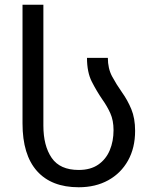

<svg xmlns="http://www.w3.org/2000/svg" viewBox="-20 -780 645 810"><path d="M312 10Q197 10 136 -58.5Q75 -127 75 -259V-760H163V-250Q163 -165 198 -114Q233 -63 312 -63Q362 -63 394.5 -85.5Q427 -108 443 -146Q459 -184 459 -231Q459 -272 445.5 -302Q432 -332 412 -360Q388 -395 367.5 -435Q347 -475 347 -536H435Q435 -491 453 -457.5Q471 -424 495 -390Q518 -358 534 -319.5Q550 -281 550 -228Q550 -156 520 -102.5Q490 -49 436.5 -19.5Q383 10 312 10Z"/></svg>

Font: Noto Sans Georgian
Style: Regular
Weight: 400
Designer: Monotype Design Team, Akaki Razmadze
Foundry: Google LLC
Version: Version 2.002